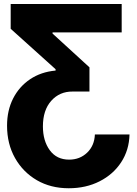

<svg xmlns="http://www.w3.org/2000/svg" viewBox="-20 -748 701 983"><path d="M643.1 -59.6Q641.1 20.5 600.3 82.8Q559.6 145 489.7 180.4Q419.9 215.8 332 215.8Q239.7 215.8 168.7 174.6Q97.7 133.3 56.9 61Q16.1 -11.2 16.1 -104.5Q16.1 -182.6 47.1 -243.7Q78.1 -304.7 134 -342.3Q189.9 -379.9 264.6 -386.7V-393.6L34.7 -600.6V-727.5H603V-582H249V-576.2L438 -403.3V-279.3H351.6Q285.2 -279.8 242.4 -231.9Q199.7 -184.1 199.7 -101.1Q199.7 -26.9 234.9 21.2Q270 69.3 334 69.3Q388.7 69.3 426 33.7Q463.4 -2 465.8 -59.6Z"/></svg>

Font: Inter Tight ExtraBold
Style: Regular
Weight: 800
Designer: Rasmus Andersson
Foundry: rsms
Version: Version 3.004; ttfautohint (v1.8.4.7-5d5b)